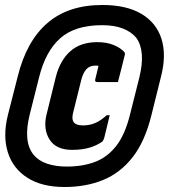

<svg xmlns="http://www.w3.org/2000/svg" viewBox="-20 -735 677 770"><path d="M390 -715Q487 -715 547 -679.5Q607 -644 627.5 -579.5Q648 -515 626 -429L587 -272Q561 -167 511.5 -104Q462 -41 393 -13Q324 15 239 15Q148 15 90 -22Q32 -59 11.5 -124Q-9 -189 11 -271L51 -428Q86 -570 170 -642.5Q254 -715 390 -715ZM389 -634Q281 -634 222 -582Q163 -530 137 -426L99 -275Q72 -166 115 -114Q135 -90 169 -78.5Q203 -67 248 -67Q311 -67 360.5 -85.5Q410 -104 445.5 -149Q481 -194 501 -274L539 -425Q565 -531 526 -584Q507 -607 473 -620.5Q439 -634 389 -634ZM370 -566Q407 -566 434.5 -555Q462 -544 478 -527Q483 -521 480 -513Q474 -488 467 -460.5Q460 -433 453 -406H370Q359 -406 362 -417Q365 -430 368.5 -443.5Q372 -457 375 -471Q370 -472 364 -472Q339 -472 326 -457Q313 -442 306 -415L275 -290Q266 -260 275 -246Q284 -232 313 -232Q339 -232 361.5 -241.5Q384 -251 408 -273H420Q415 -252 409 -227Q403 -202 398 -182Q395 -172 390 -167Q369 -152 339.5 -143Q310 -134 269 -134Q205 -134 179 -175Q153 -216 166 -273L204 -427Q221 -493 262 -529.5Q303 -566 370 -566Z"/></svg>

Font: Recursive Sn Lnr St Blk
Style: Italic
Weight: 900
Italic angle: -15°
Version: Version 1.079;hotconv 1.0.112;makeotfexe 2.5.65598; ttfautoh